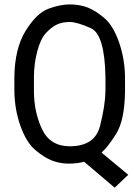

<svg xmlns="http://www.w3.org/2000/svg" viewBox="-20 -741 640 881"><path d="M135.7 -387.2V-323.7Q135.7 -227.1 172.9 -148.4Q210 -69.8 300.3 -69.8Q415.5 -69.8 439.2 -163.6Q462.9 -257.3 463.9 -323.7V-387.2Q460.4 -583.5 396.7 -611.8Q333 -640.1 299.8 -640.1Q266.6 -640.1 241.7 -628.7Q216.8 -617.2 191.4 -590.1Q166 -563 150.9 -505.1Q135.7 -447.3 135.7 -387.2ZM45.9 -323.7V-386.2Q47.4 -518.1 97.2 -598.9Q147 -679.7 200.7 -700.2Q254.4 -720.7 299.8 -720.7Q345.2 -720.7 381.6 -706.8Q418 -692.9 458.7 -658.2Q499.5 -623.5 526.1 -547.4Q552.7 -471.2 553.7 -386.2V-323.7Q552.2 -189.9 513.2 -127.4Q474.1 -64.9 445.8 -41L568.4 61L506.3 120.1L365.7 1Q335 9.8 294.9 9.8Q254.9 9.8 218.8 -4.2Q182.6 -18.1 141.6 -53Q100.6 -87.9 73.7 -163.6Q46.9 -239.3 45.9 -323.7Z"/></svg>

Font: RobotoMono-Regular
Style: Regular
Weight: 400
Designer: Google
Version: Version 2.000985; 2015; ttfautohint (v1.3)